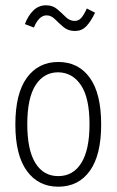

<svg xmlns="http://www.w3.org/2000/svg" viewBox="-20 -697 440 725"><path d="M200 8Q125 8 81.5 -51.5Q38 -111 38 -227Q38 -344 81.5 -403.5Q125 -463 200 -463Q276 -463 319 -403.5Q362 -344 362 -227Q362 -111 319 -51.5Q276 8 200 8ZM200 -32Q256 -32 287 -81.5Q318 -131 318 -228Q318 -327 286 -375Q254 -423 200 -424Q145 -424 114 -375Q83 -326 83 -228Q83 -131 113.5 -81.5Q144 -32 200 -32ZM308 -665 339 -649Q322 -614 305 -597Q288 -580 263 -580Q237 -580 219.5 -595Q202 -610 187.5 -624.5Q173 -639 156 -639Q127 -639 108 -593L74 -606Q86 -638 106 -657.5Q126 -677 154 -677Q179 -677 196 -662.5Q213 -648 228 -633Q243 -618 262 -618Q276 -618 286 -628.5Q296 -639 308 -665Z"/></svg>

Font: Inconsolata Condensed Light
Style: Regular
Weight: 300
Width: 3
Monospace: yes
Designer: Raph Levien, Cyreal, Brenton Simpson
Foundry: Raph Levien, Cyreal, Google
Version: Version 3.001; ttfautohint (v1.8.2.53-6de2)